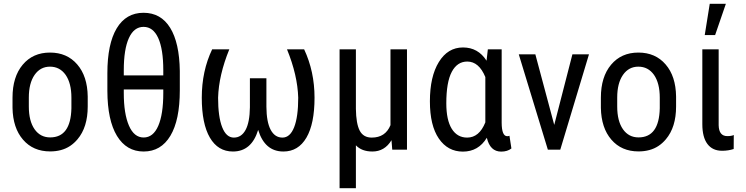

<svg xmlns="http://www.w3.org/2000/svg" viewBox="-20 -788 3926 1011"><path d="M131.8 -274.4V-227.1Q131.8 -150.9 162.1 -107.4Q192.4 -64.5 244.1 -64.5Q352.5 -64.5 356 -217.8V-273.9Q356 -349.6 325.7 -393.6Q294.9 -437 243.2 -437Q192.4 -437 162.1 -393.6Q131.8 -349.6 131.8 -274.4ZM45.9 -219.7V-273.9Q45.9 -383.3 99.6 -447.3Q153.3 -511.2 243.2 -511.2Q333 -511.2 386.7 -448.7Q440.4 -386.7 441.9 -279.8V-227.1Q441.9 -118.2 388.2 -54.7Q370.6 -33.7 348.9 -19.3Q327.1 -4.9 300.8 2.2Q274.4 9.3 244.1 9.3Q154.3 9.3 101.1 -52.7Q47.9 -114.3 45.9 -219.7Z M839.8 -316.9H631.8V-297.9Q631.8 -189.5 658.9 -126.7Q686 -64 736.3 -64Q786.6 -64 813.2 -125Q839.8 -186 839.8 -298.3ZM631.8 -391.1H839.8V-418Q839.8 -528.8 813.2 -587.6Q786.6 -646.5 735.8 -646.5Q685.5 -646.5 658.7 -587.6Q631.8 -528.8 631.8 -418ZM926.8 -312.5Q926.8 -155.8 877.2 -73Q827.6 9.8 736.3 9.8Q646 9.8 595.9 -72.5Q545.9 -154.8 545.4 -309.1V-402.8Q545.4 -556.6 594.5 -638.7Q643.6 -720.7 735.8 -720.7Q827.1 -720.7 876 -641.6Q924.8 -562.5 926.8 -414.1Z M1187.5 -528.3Q1131.8 -392.1 1128.4 -273.4Q1128.4 -172.9 1149.9 -118.2Q1171.4 -63.5 1211.4 -63.5Q1251 -63.5 1272.9 -103.5Q1294.9 -143.6 1295.9 -223.1V-376H1382.8V-226.1Q1383.3 -145.5 1405.3 -104.5Q1427.2 -63.5 1467.3 -63.5Q1507.3 -63.5 1528.8 -117.9Q1550.3 -172.4 1550.3 -273.4Q1546.9 -392.1 1491.2 -528.3H1581.5Q1636.2 -411.6 1636.2 -273.4Q1636.2 -136.2 1593.5 -63.2Q1550.8 9.8 1472.2 9.8Q1374 9.8 1339.4 -104Q1304.7 9.8 1206.5 9.8Q1127.9 9.8 1085.2 -63.2Q1042.5 -136.2 1042.5 -273.4Q1042.5 -414.1 1097.2 -528.3Z M1854 -528.3V-214.8Q1855 -137.2 1874 -100.3Q1893.1 -63.5 1937.5 -63.5Q2009.3 -63.5 2036.1 -128.9V-528.3H2123V0H2045.4L2041.5 -49.8Q2005.4 9.8 1940.9 9.8Q1884.8 9.8 1854 -22.9V203.1H1768.1V-528.3Z M2330.1 -244.1Q2330.1 -155.8 2358.9 -109.6Q2387.7 -63.5 2439.9 -63.5Q2503.4 -63.5 2535.6 -143.6V-382.3Q2502 -463.9 2440.4 -463.9Q2387.7 -463.9 2358.9 -409.7Q2330.1 -355.5 2330.1 -244.1ZM2621.6 -528.3V-141.1Q2622.1 -70.8 2650.9 -70.8Q2657.7 -70.8 2662.6 -73.2L2672.9 -6.3Q2651.9 10.3 2619.1 10.3Q2560.5 10.3 2543.5 -62.5Q2499 10.3 2417.5 10.3Q2337.9 10.3 2290.8 -58.3Q2243.7 -127 2243.7 -254.4Q2243.7 -384.8 2290.8 -461.4Q2337.9 -538.1 2418 -538.1Q2497.6 -538.1 2542 -468.3L2548.8 -528.3Z M2799.3 -500.5 2898.4 -130.4 2993.7 -500.5 2994.1 -502H2995.6H3079.1H3081.5L3080.6 -499.5L2930.7 -1.5L2930.2 0H2928.7H2866.2H2864.7L2864.3 -1.5L2712.4 -499.5L2711.9 -502H2714.4H2797.9H2799.3Z M3230 -274.4V-227.1Q3230 -150.9 3260.3 -107.4Q3290.5 -64.5 3342.3 -64.5Q3450.7 -64.5 3454.1 -217.8V-273.9Q3454.1 -349.6 3423.8 -393.6Q3393.1 -437 3341.3 -437Q3290.5 -437 3260.3 -393.6Q3230 -349.6 3230 -274.4ZM3144 -219.7V-273.9Q3144 -383.3 3197.8 -447.3Q3251.5 -511.2 3341.3 -511.2Q3431.2 -511.2 3484.9 -448.7Q3538.6 -386.7 3540 -279.8V-227.1Q3540 -118.2 3486.3 -54.7Q3468.8 -33.7 3447 -19.3Q3425.3 -4.9 3398.9 2.2Q3372.6 9.3 3342.3 9.3Q3252.4 9.3 3199.2 -52.7Q3146 -114.3 3144 -219.7Z M3764.2 -528.3V-128.4Q3765.6 -71.3 3809.6 -71.3Q3832 -71.3 3843.8 -77.1L3843.3 -3.4Q3815.4 5.9 3782.2 5.9Q3731.9 5.9 3705.1 -29.8Q3678.2 -65.4 3678.2 -134.3V-528.3ZM3717.3 -768.1H3802.2L3745.6 -603.5H3690.9Z"/></svg>

Font: MAUL Condensed
Style: Condensed Regular
Weight: 400
Designer: MAUL
Version: Version 1.0; 2020; ttfautohint (v1.8.3)